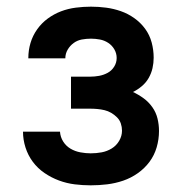

<svg xmlns="http://www.w3.org/2000/svg" viewBox="-20 -548 540 576"><path d="M252 8Q228 8 204 5Q180 2 157 -6.5Q134 -15 113.5 -29Q93 -43 78.5 -62.5Q64 -82 56.5 -105.5Q49 -129 49 -153H160Q161 -137 169.5 -123.5Q178 -110 191.5 -102Q205 -94 221 -91Q237 -88 252 -88Q269 -88 285 -91Q301 -94 315 -102.5Q329 -111 337.5 -125.5Q346 -140 346 -156Q346 -167 342.5 -177.5Q339 -188 331 -196Q323 -204 313.5 -209.5Q304 -215 293.5 -217.5Q283 -220 272 -221Q261 -222 250 -222H193V-318H250Q264 -318 277.5 -320.5Q291 -323 303 -329.5Q315 -336 322.5 -348Q330 -360 330 -374Q330 -388 323 -400Q316 -412 304.5 -419.5Q293 -427 279.5 -429.5Q266 -432 253 -432Q239 -432 225.5 -429.5Q212 -427 201 -419Q190 -411 183 -399Q176 -387 176 -373H65V-374Q65 -397 71.5 -419Q78 -441 91.5 -460Q105 -479 123.5 -492.5Q142 -506 163 -514Q184 -522 207 -525Q230 -528 253 -528Q276 -528 298.5 -525Q321 -522 342.5 -514.5Q364 -507 383 -493.5Q402 -480 415.5 -461.5Q429 -443 435 -420.5Q441 -398 441 -375Q441 -359 437.5 -343.5Q434 -328 426 -314Q418 -300 405.5 -289.5Q393 -279 379 -272Q396 -264 411 -253Q426 -242 437 -226.5Q448 -211 452.5 -192.5Q457 -174 457 -155Q457 -130 450 -106Q443 -82 428.5 -62.5Q414 -43 393.5 -28.5Q373 -14 349.5 -6Q326 2 301.5 5Q277 8 252 8Z"/></svg>

Font: Iosevka Curly
Style: Bold
Weight: 700
Monospace: yes
Designer: Belleve Invis
Foundry: Belleve Invis
Version: Version 22.1.2; ttfautohint (v1.8.4)